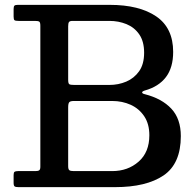

<svg xmlns="http://www.w3.org/2000/svg" viewBox="-20 -770 802 790"><path d="M453 0H56.5Q44.5 0 40.2 -3Q36 -6 36 -18.5V-49.5Q36 -60.5 40 -63.2Q44 -66 54 -66H125.5Q136.5 -66 141.2 -69.2Q146 -72.5 146 -83.5V-664Q146 -677.5 141.8 -680.8Q137.5 -684 123.5 -684H56.5Q43.5 -684 39.8 -686.8Q36 -689.5 36 -702V-732.5Q36 -743.5 39.5 -746.8Q43 -750 53 -750H431.5Q553 -750 622.8 -702.5Q692.5 -655 692.5 -556.5Q692.5 -492 662.8 -452.8Q633 -413.5 575.5 -397.5Q564.5 -394 564.8 -389.5Q565 -385 575.5 -382.5Q646 -364.5 685 -322.8Q724 -281 724 -210Q724 -96.5 653 -48.2Q582 0 453 0ZM285.5 -420.5H430Q467 -420.5 499.5 -434.2Q532 -448 552.5 -477Q573 -506 573 -553Q573 -599.5 553 -628.5Q533 -657.5 500.2 -670.8Q467.5 -684 430 -684H279Q267 -684 263.8 -679.2Q260.5 -674.5 260.5 -662V-442Q260.5 -426.5 265.2 -423.5Q270 -420.5 285.5 -420.5ZM441.5 -66Q506 -66 550.2 -104.8Q594.5 -143.5 594.5 -213.5Q594.5 -260 573.5 -291.5Q552.5 -323 517.8 -338.8Q483 -354.5 441.5 -354.5H284.5Q269 -354.5 264.8 -349.2Q260.5 -344 260.5 -328V-86.5Q260.5 -73.5 265.2 -69.8Q270 -66 283.5 -66Z"/></svg>

Font: Besley* Medium
Style: Regular
Weight: 500
Designer: Owen Earl
Foundry: indestructible type*
Version: Version 3.000; ttfautohint (v1.8.3)